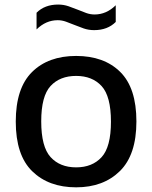

<svg xmlns="http://www.w3.org/2000/svg" viewBox="-20 -792 652 822"><path d="M306 10Q188.5 10 118 -58.8Q47.5 -127.5 47.5 -271.5Q47.5 -414.5 117 -483.5Q186.5 -552.5 306 -552.5Q425.5 -552.5 494.8 -484Q564 -415.5 564 -272Q564 -129 493.2 -59.5Q422.5 10 306 10ZM306 -75.5Q375 -75.5 415 -119.2Q455 -163 455 -271Q455 -380 415 -423.5Q375 -467 306 -467Q236.5 -467 196.5 -423.8Q156.5 -380.5 156.5 -272.5Q156.5 -163.5 196.5 -119.5Q236.5 -75.5 306 -75.5ZM383 -663Q359.5 -663 338.5 -670.2Q317.5 -677.5 298 -685.5Q280 -693 262.5 -699.2Q245 -705.5 227 -705.5Q176.5 -705.5 136.5 -666V-737.5Q171.5 -772.5 229 -772.5Q252.5 -772.5 273.5 -765.2Q294.5 -758 314 -750Q332 -742.5 349.5 -736.2Q367 -730 385 -730Q435.5 -730 475.5 -769.5V-698Q440.5 -663 383 -663Z"/></svg>

Font: Encode Sans SemiExpanded SemiExpanded Medium
Style: Regular
Weight: 500
Width: 6
Designer: Multiple Designers
Foundry: Impallari Type
Version: Version 3.000; ttfautohint (v1.8.3) -l 8 -r 50 -G 200 -x 14 